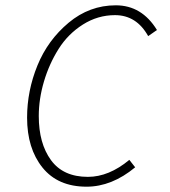

<svg xmlns="http://www.w3.org/2000/svg" viewBox="-20 -691 640 723"><path d="M306 12Q198 12 140 -60Q82 -132 82 -248Q82 -349 121 -444.5Q160 -540 238.5 -605.5Q317 -671 416 -671Q514 -671 571 -578L538 -555Q494 -634 413 -634Q348 -634 292 -598.5Q236 -563 200.5 -506.5Q165 -450 145.5 -384Q126 -318 126 -254Q126 -151 172 -88Q218 -25 311 -25Q390 -25 467 -89L489 -61Q401 12 306 12Z"/></svg>

Font: TypoPRO Source Code Pro
Style: Italic
Weight: 300
Italic angle: -11°
Monospace: yes
Designer: Paul D. Hunt, Teo Tuominen
Foundry: Adobe Systems Incorporated
Version: Version 1.030;PS 1.0;hotconv 1.0.84;makeotf.lib2.5.63406